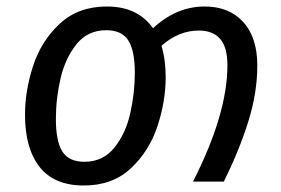

<svg xmlns="http://www.w3.org/2000/svg" viewBox="-20 -559 865 591"><path d="M772 -357Q772 -273 744 -184Q716 -95 669 0H574Q680 -208 680 -358Q680 -414 657.5 -439.5Q635 -465 592 -465Q530 -465 477 -418Q490 -376 490 -321Q490 -248 465 -171.5Q440 -95 383.5 -41.5Q327 12 238 12Q147 12 102 -45Q57 -102 57 -206Q57 -280 82 -356.5Q107 -433 164 -486Q221 -539 309 -539Q404 -539 451 -472Q523 -539 610 -539Q685 -539 728.5 -491.5Q772 -444 772 -357ZM395 -335Q395 -403 375 -434.5Q355 -466 307 -466Q250 -466 215.5 -423Q181 -380 166.5 -318Q152 -256 152 -193Q152 -124 172 -92.5Q192 -61 240 -61Q297 -61 332 -104.5Q367 -148 381 -210.5Q395 -273 395 -335Z"/></svg>

Font: FiraGO
Style: Italic
Weight: 400
Italic angle: -8°
Designer: bBox Type GmbH
Foundry: bBox Type GmbH
Version: Version 1.001